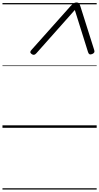

<svg xmlns="http://www.w3.org/2000/svg" viewBox="-20 -1035 803 1555"><path d="M236 -632 550 -984Q565 -1000 575.5 -1007.5Q586 -1015 599 -1015Q614 -1015 620 -1007.5Q626 -1000 631 -984L743 -630Q747 -619 743.5 -611Q740 -603 726 -597Q712 -592 704.5 -596Q697 -600 693 -613L586 -954L274 -603Q264 -592 255 -591Q246 -590 235 -598Q225 -606 225.5 -614Q226 -622 236 -632ZM0 490H763V500H0ZM0 -20H763V0H0ZM0 -505H763V-500H0ZM0 -1010H763V-1000H0Z"/></svg>

Font: Playwrite AU NSW Guides
Style: Regular
Weight: 400
Designer: Veronika Burian, José Scaglione
Foundry: TypeTogether
Version: Version 1.003